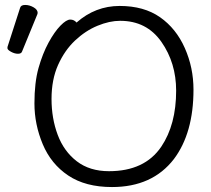

<svg xmlns="http://www.w3.org/2000/svg" viewBox="-20 -737 851 775"><path d="M289 -646Q365 -713 463 -713Q561 -713 626 -667.5Q691 -622 726 -543Q761 -464 761 -375Q761 -200 682 -95Q595 18 432 18Q325 18 255.5 -28.5Q186 -75 152.5 -155Q119 -235 119 -319.5Q119 -404 135.5 -462.5Q152 -521 176 -565Q200 -609 224 -633.5Q248 -658 263.5 -658Q279 -658 289 -646ZM420 -46Q564 -46 631 -145Q691 -234 691 -371Q691 -483 631.5 -568Q572 -653 465 -653Q422 -653 373.5 -633Q325 -613 283 -573.5Q241 -534 214.5 -475Q188 -416 188 -337.5Q188 -259 213 -192.5Q238 -126 290 -86Q342 -46 420 -46ZM61 -705Q64 -717 81.5 -717Q99 -717 115.5 -707.5Q132 -698 132 -685Q132 -682 131 -680L69 -529Q66 -520 52.5 -520Q39 -520 24.5 -528Q10 -536 10 -542.5Q10 -549 11 -550Z"/></svg>

Font: LXGW WenKai Lite
Style: Regular
Weight: 400
Designer: LXGW / Fontworks Inc.
Foundry: LXGW / Fontworks Inc.
Version: Version 1.511; March 25, 2025